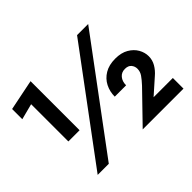

<svg xmlns="http://www.w3.org/2000/svg" viewBox="-146 -944 1185 1185"><g transform="rotate(-45 447.0 -351.0)"><path d="M24 -572V-661L226 -702V-274H128V-599ZM630 -700H727L207 0H110ZM505 -2 693 -196Q718 -223 732.5 -244Q747 -265 747 -290Q747 -311 733.5 -327.5Q720 -344 691 -344Q661 -344 643 -322.5Q625 -301 625 -267H526Q526 -311 545 -348.5Q564 -386 601.5 -408.5Q639 -431 694 -431Q746 -431 781 -410.5Q816 -390 833.5 -359Q851 -328 851 -295Q851 -262 834.5 -233.5Q818 -205 791 -182L693 -95H861V-2Z"/></g></svg>

Font: Jost*
Style: Bold
Weight: 700
Version: Version 3.7